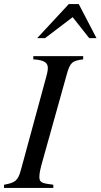

<svg xmlns="http://www.w3.org/2000/svg" viewBox="-28 -931 498 951"><path d="M450 -742 362 -911H313L156 -742H195L332 -846L414 -742ZM384 -653H137V-637C193 -634 209 -619 209 -594C209 -578 203 -557 196 -532L76 -91C61 -35 47 -26 -8 -16V0H236V-16C179 -23 167 -27 167 -55C167 -75 173 -99 182 -131L302 -560C319 -621 328 -630 384 -637Z"/></svg>

Font: XITS
Style: Italic
Weight: 400
Italic angle: -16.33°
Designer: MicroPress Inc., with final additions and corrections provided by Coen Hoffman, Elsevier (retired)
Version: Version 1.302